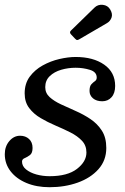

<svg xmlns="http://www.w3.org/2000/svg" viewBox="-20 -770 521 802"><path d="M440.5 -730Q451.5 -711.5 445.8 -696.2Q440 -681 427 -673.5L313 -607Q306.5 -603 302.8 -602.8Q299 -602.5 293.5 -608.5L276.5 -626.5Q268.5 -635 276.5 -642.5L374.5 -738Q388.5 -752 409.5 -749.8Q430.5 -747.5 440.5 -730ZM341 -133Q341 -162.5 322.2 -182.2Q303.5 -202 274.2 -216.8Q245 -231.5 212 -245.5Q179 -259.5 149.8 -276.8Q120.5 -294 101.8 -318.8Q83 -343.5 83 -380Q83 -421 104.2 -449.8Q125.5 -478.5 158.5 -496.8Q191.5 -515 228.2 -523.5Q265 -532 296 -532Q369.5 -532 415.2 -500Q461 -468 461 -411Q461 -381 446 -364Q431 -347 407 -347Q383 -347 368.5 -359.2Q354 -371.5 354 -390Q354 -409.5 361.5 -417.8Q369 -426 376.5 -431Q384 -436 384 -446Q384 -469.5 355.8 -478.2Q327.5 -487 296 -487Q264.5 -487 235.5 -478.5Q206.5 -470 187.8 -452Q169 -434 169 -406Q169 -381 187.5 -364.2Q206 -347.5 235 -334Q264 -320.5 296.5 -306.2Q329 -292 358 -272.5Q387 -253 405.5 -224.2Q424 -195.5 424 -152Q424 -100 391.2 -63.2Q358.5 -26.5 304.5 -7.2Q250.5 12 187 12Q132.5 12 90.2 -5.8Q48 -23.5 24 -54.8Q0 -86 0 -126Q0 -158.5 19 -180.8Q38 -203 64 -203Q86.5 -203 101.2 -189.5Q116 -176 116 -152Q116 -130.5 105 -122.2Q94 -114 83 -109.5Q72 -105 72 -95Q72 -76 89 -62.2Q106 -48.5 132.2 -41.2Q158.5 -34 187 -34Q262 -34 301.5 -64.5Q341 -95 341 -133Z"/></svg>

Font: Besley*
Style: Italic
Weight: 400
Italic angle: -13°
Designer: Owen Earl
Foundry: indestructible type*
Version: Version 2.000; ttfautohint (v1.8.3)